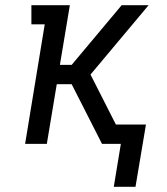

<svg xmlns="http://www.w3.org/2000/svg" viewBox="-20 -550 640 734"><path d="M498 164H415L442 0H370L254 -228H197L159 0H76L151 -457H100V-530H247L209 -302H254L445 -530H548L326 -265L423 -74H538Z"/></svg>

Font: Iosevka Slab Extended
Style: Italic
Weight: 400
Width: 7
Italic angle: -9°
Monospace: yes
Designer: Belleve Invis
Foundry: Belleve Invis
Version: Version 11.1.0; ttfautohint (v1.8.3)